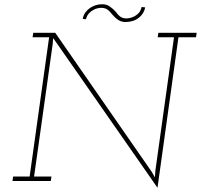

<svg xmlns="http://www.w3.org/2000/svg" viewBox="-20 -855 949 907"><path d="M724 32 823 -679H906L909 -700H728L725 -679H802L714 -49L712 -17L697 -43L241 -700H137L134 -679H212L120 -21H42L39 0H220L223 -21H141L229 -648L231 -675L246 -654ZM509 -788Q522 -772 537.5 -761.5Q553 -751 573 -751Q590 -751 607 -756Q624 -761 638 -773Q648 -781 655.5 -793Q663 -805 666 -820Q661 -821 657.5 -821Q654 -821 649 -822Q645 -805 636.5 -795Q628 -785 617 -779Q606 -773 595.5 -770.5Q585 -768 577 -768Q563 -768 552 -774Q541 -780 528 -798Q514 -814 498.5 -824.5Q483 -835 463 -835Q448 -835 434 -831Q420 -827 406 -818Q394 -810 384 -797Q374 -784 371 -766Q374 -765 378 -765Q382 -765 386 -764Q390 -780 399 -790.5Q408 -801 418 -806Q428 -813 439.5 -815.5Q451 -818 459 -818Q473 -818 484 -812Q495 -806 509 -788Z"/></svg>

Font: Josefin Slab ExtraLight
Style: Italic
Weight: 250
Italic angle: -12°
Designer: Santiago Orozco
Foundry: Typemade
Version: Version 2.100